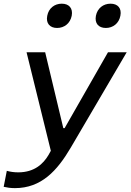

<svg xmlns="http://www.w3.org/2000/svg" viewBox="-46 -790 691 1016"><path d="M256 -642C294.5 -642 325.5 -666.5 333.5 -706.5C341 -746.5 319 -770.5 281 -770.5C242.5 -770.5 211.5 -746.5 204 -706.5C196 -666.5 218 -642 256 -642ZM514 -642C552 -642 583.5 -666.5 591 -706.5C599 -746.5 577 -770.5 539 -770.5C500.5 -770.5 469.5 -746.5 461.5 -706.5C454 -666.5 475.5 -642 514 -642ZM-26.5 198.5C-9 202.5 9.5 205.5 33 205.5C172.5 205.5 256.5 113.5 328 -8L624.5 -513.5H525.5L296 -112H289L193 -513.5H94.5L223 8L210.5 30.5C183.5 76 137 122 50.5 122C27.5 122 8.5 119 -10 114Z"/></svg>

Font: Monaspace Neon
Style: Italic
Weight: 400
Italic angle: -11°
Designer: Riley Cran & the Lettermatic Team
Foundry: Lettermatic
Version: Version 1.200 (Monaspace Neon)